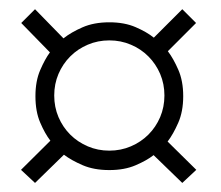

<svg xmlns="http://www.w3.org/2000/svg" viewBox="-20 -516 477 415"><path d="M56.6 -308.1Q56.6 -340.8 66.9 -364.5Q77.1 -388.2 87.9 -402.8L25.9 -466.3L55.7 -496.1L117.2 -433.1Q133.8 -446.3 158.4 -457Q183.1 -467.8 216.3 -467.8Q249 -467.8 273.2 -457.3Q297.4 -446.8 312.5 -434.6L374 -496.1L403.8 -466.3L342.8 -405.3Q355 -389.2 365.5 -365Q376 -340.8 376 -308.1Q376 -274.9 365.2 -250.5Q354.5 -226.1 342.3 -210L404.3 -148.9L374 -120.6L312 -180.7Q296.9 -168.9 272.9 -158.7Q249 -148.4 216.3 -148.4Q183.1 -148.4 158.7 -158.9Q134.3 -169.4 118.2 -181.6L55.7 -120.6L25.4 -148.9L88.9 -211.9Q77.1 -227.1 66.9 -251Q56.6 -274.9 56.6 -308.1ZM97.2 -309.6Q97.2 -284.7 106.4 -262.9Q115.7 -241.2 131.8 -225.1Q147.9 -209 169.7 -199.7Q191.4 -190.4 216.3 -190.4Q241.2 -190.4 262.9 -199.7Q284.7 -209 300.8 -225.1Q316.9 -241.2 326.2 -262.9Q335.4 -284.7 335.4 -309.6Q335.4 -334.5 326.2 -356.2Q316.9 -377.9 300.8 -394Q284.7 -410.2 262.9 -419.4Q241.2 -428.7 216.3 -428.7Q191.4 -428.7 169.7 -419.4Q147.9 -410.2 131.8 -394Q115.7 -377.9 106.4 -356.2Q97.2 -334.5 97.2 -309.6Z"/></svg>

Font: Lancelot
Style: Regular
Weight: 400
Designer: Marion Kadi
Foundry: Marion Kadi, Anton Koovit
Version: 1.004